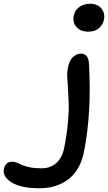

<svg xmlns="http://www.w3.org/2000/svg" viewBox="-293 -752 580 1031"><path d="M182.1 -582Q140.1 -582 117.9 -606.4Q95.7 -630.9 103 -667Q107.9 -696.3 132.6 -714.1Q157.2 -731.9 189.9 -731.9Q231.9 -731.9 252.2 -705.6Q272.5 -679.2 265.1 -646Q260.7 -621.1 239 -601.6Q217.3 -582 182.1 -582ZM-81.1 258.8Q-179.2 258.8 -229.5 228.3Q-279.8 197.8 -272 155.8Q-264.6 116.2 -226.1 116.2Q-215.8 116.2 -201.9 121.8Q-188 127.4 -174.3 134Q-160.6 140.6 -133.1 146.2Q-105.5 151.9 -70.8 151.9Q-22.5 151.9 9.3 123.3Q41 94.7 51.8 42Q65.9 -29.8 71.8 -94.5Q77.6 -159.2 75.9 -198.7Q74.2 -238.3 72 -277.8Q69.8 -317.4 68.1 -339.1Q66.4 -360.8 71.8 -390.1Q79.6 -427.7 98.9 -445.8Q118.2 -463.9 141.1 -463.9Q161.1 -463.9 172.4 -450.7Q183.6 -437.5 185.1 -405.8Q199.2 -144.5 158.2 62Q138.2 161.1 75 210Q11.7 258.8 -81.1 258.8Z"/></svg>

Font: Shantell Sans Irregular
Style: Italic
Weight: 500
Italic angle: -11.31°
Designer: Stephen Nixon, Anya Danilova, Shantell Martin
Foundry: Arrow Type
Version: Version 1.006;[9816181b4]